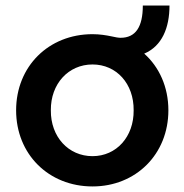

<svg xmlns="http://www.w3.org/2000/svg" viewBox="-20 -661 664 691"><path d="M313 10C469 10 586 -106 586 -264C586 -348 553 -420 499 -468C563 -495 590 -561 590 -641H494C494 -564 468 -525 414 -525C406 -525 395 -527 382 -530C363 -534 339 -538 313 -538C155 -538 38 -422 38 -264C38 -106 155 10 313 10ZM163 -264C162 -359 226 -429 313 -429C399 -429 462 -360 461 -264C462 -169 399 -99 313 -99C226 -99 162 -169 163 -264Z"/></svg>

Font: Easer Grotesk Medium
Style: Regular
Weight: 500
Designer: Boardeaser, Bonnie Shaver-Troup, Thomas Jockin
Foundry: Lexend
Version: Version 1.001;Glyphs 3.1.2 (3151)